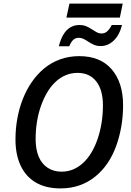

<svg xmlns="http://www.w3.org/2000/svg" viewBox="-20 -1037 729 1067"><path d="M307 -780Q316 -817 331.5 -843.5Q347 -870 369.5 -884Q392 -898 421 -898Q443 -898 459.5 -891Q476 -884 490 -874.5Q504 -865 517 -858Q530 -851 545 -851Q563 -851 576.5 -863.5Q590 -876 601 -898H658Q644 -842 612 -811.5Q580 -781 539 -781Q519 -781 502.5 -788Q486 -795 472 -804.5Q458 -814 445 -820.5Q432 -827 418 -827Q399 -827 386.5 -815Q374 -803 365 -780ZM349 -939 366 -1017H662L646 -939ZM316 10Q234 10 178.5 -23Q123 -56 94.5 -117Q66 -178 66 -262Q66 -322 76.5 -379.5Q87 -437 107.5 -488.5Q128 -540 158 -583Q188 -626 227 -658Q266 -690 315 -707.5Q364 -725 420 -725Q538 -725 601 -651.5Q664 -578 664 -452Q664 -391 654 -333.5Q644 -276 625 -224Q606 -172 577 -129.5Q548 -87 509 -55.5Q470 -24 422 -7Q374 10 316 10ZM322 -83Q357 -83 387.5 -96Q418 -109 443.5 -133Q469 -157 489 -191Q509 -225 523 -266.5Q537 -308 544.5 -354.5Q552 -401 552 -452Q552 -537 515 -584.5Q478 -632 411 -632Q376 -632 345 -619Q314 -606 288 -581.5Q262 -557 242 -523Q222 -489 207.5 -448Q193 -407 185.5 -360.5Q178 -314 178 -264Q178 -207 195 -166.5Q212 -126 245 -104.5Q278 -83 322 -83Z"/></svg>

Font: Noto Sans Display Medium
Style: Italic
Weight: 500
Italic angle: -12°
Designer: Monotype Design Team
Foundry: Monotype Imaging Inc.
Version: Version 2.003